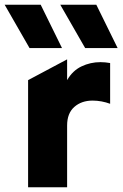

<svg xmlns="http://www.w3.org/2000/svg" viewBox="-50 -787 515 807"><path d="M68.1 0V-450.2L232.1 -537.5V-450.2Q255 -490 292.5 -507.9Q330 -525.8 372.1 -525.8Q382.5 -525.8 392.9 -524.8Q403.4 -523.9 412.9 -522V-350.8Q395.9 -357.1 376.9 -360.7Q357.9 -364.2 339.1 -364.2Q292.6 -364.2 262.4 -337.6Q232.1 -310.9 232.1 -259.5V0ZM307.9 -585 203.4 -767H354.9L444.4 -585ZM74.1 -585 -30.4 -767H121.1L210.6 -585Z"/></svg>

Font: Geologica-Sharp
Style: Regular
Weight: 100
Designer: Sindre Bremnes, Frode Helland
Foundry: Monokrom Skriftforlag AS
Version: Version 1.010;gftools[0.9.28]